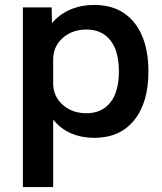

<svg xmlns="http://www.w3.org/2000/svg" viewBox="-20 -550 660 780"><path d="M583 -260Q583 -133 525 -61.5Q467 10 363 10Q311 10 268.5 -8.5Q226 -27 198 -62H196V210H73V-520H190L191 -458H193Q223 -493 266.5 -511.5Q310 -530 363 -530Q467 -530 525 -458.5Q583 -387 583 -260ZM331 -90Q394 -90 428.5 -134Q463 -178 463 -260Q463 -342 428.5 -386Q394 -430 331 -430Q273 -430 234.5 -395.5Q196 -361 196 -308V-212Q196 -159 234.5 -124.5Q273 -90 331 -90Z"/></svg>

Font: Enso SemiBold
Style: Regular
Weight: 600
Designer: Coji Morishita
Foundry: UNDERFOREST DESIGN
Version: Version 1.000